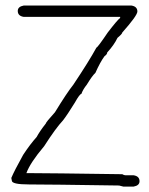

<svg xmlns="http://www.w3.org/2000/svg" viewBox="-20 -693 540 696"><path d="M65.9 -672.9H456.5Q478 -669.4 478 -651.4Q478 -636.7 423.3 -575.2Q423.3 -570.3 405.8 -555.7Q393.6 -529.8 368.7 -502.9Q368.7 -496.1 358.9 -489.3Q343.3 -468.3 325.7 -428.7Q314.9 -419.4 294.4 -385.7Q281.2 -369.6 274.9 -352.5Q269 -352.5 251.5 -321.3Q223.1 -275.4 208.5 -256.8Q181.6 -228 140.1 -163.1Q88.9 -102.5 75.7 -65.4H89.4Q151.9 -65.4 423.3 -61.5Q429.7 -57.6 435.1 -57.6H464.4Q485.8 -54.2 485.8 -36.1Q485.8 -20.5 464.4 -16.6H427.2Q425.8 -16.6 411.6 -20.5Q156.2 -24.4 85.4 -24.4Q22.9 -24.4 22.9 -38.1L21 -47.9Q31.7 -73.7 64 -131.8Q89.4 -170.4 112.8 -196.3Q124 -217.3 146 -245.1Q146 -249.5 179.2 -286.1Q222.2 -356.4 245.6 -385.7Q302.7 -471.2 329.6 -520.5Q334 -521 370.6 -575.2Q405.8 -621.1 415.5 -627.9V-631.8H65.9Q44.4 -635.3 44.4 -653.3Q44.4 -668.9 65.9 -672.9Z"/></svg>

Font: CEF Fonts CJK Mono
Style: Regular
Weight: 400
Designer: PartyBoss (派对大魔王)
Version: Release 2.25